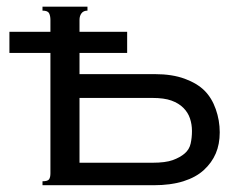

<svg xmlns="http://www.w3.org/2000/svg" viewBox="-20 -547 720 567"><path d="M546.9 -160.2Q546.9 -179.7 541 -197.3Q535.2 -214.8 521.5 -228.5Q507.8 -242.2 486.3 -250Q464.8 -257.8 429.7 -257.8H214.8V-66.4H429.7Q468.8 -66.4 490.2 -74.2Q511.7 -82 525.4 -93.8Q539.1 -105.5 543 -123Q546.9 -140.6 546.9 -160.2ZM214.8 -328.1H437.5Q488.3 -328.1 525.4 -314.5Q562.5 -300.8 584 -279.3Q605.5 -257.8 617.2 -224.6Q628.9 -191.4 628.9 -156.2Q628.9 -121.1 617.2 -93.8Q605.5 -66.4 582 -44.9Q558.6 -23.4 521.5 -11.7Q484.4 0 433.6 0H105.5V-11.7Q121.1 -11.7 125 -17.6Q128.9 -23.4 128.9 -35.2V-390.6H7.8V-453.1H128.9V-488.3Q128.9 -500 125 -507.8Q121.1 -515.6 105.5 -515.6V-527.3H238.3V-515.6Q226.6 -515.6 220.7 -507.8Q214.8 -500 214.8 -488.3V-453.1H355.5V-390.6H214.8Z"/></svg>

Font: 和音 by 宁静之雨，公众号njzyshare
Style: Regular
Weight: 400
Designer: Steve Matteson
Foundry: Ascender Corporation
Version: Version 6.00;June 8, 2018;FontCreator 11.0.0.2388 32-bit